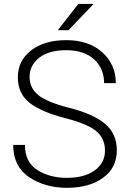

<svg xmlns="http://www.w3.org/2000/svg" viewBox="-20 -920 641 951"><path d="M500 -174.3Q500 -233.9 457.5 -269.8Q415 -305.7 305.2 -334.5Q186 -364.3 127.2 -410.2Q68.4 -456.1 68.4 -537.1Q68.4 -620.1 134.5 -670.7Q200.7 -721.2 308.1 -721.2Q419.9 -721.2 486.8 -660.6Q553.7 -600.1 553.7 -508.3H495.6Q495.6 -581.1 445.8 -626.2Q396 -671.4 308.1 -671.4Q221.2 -671.4 173.8 -633.8Q126.5 -596.2 126.5 -538.6Q126.5 -483.9 169.9 -448.7Q213.4 -413.6 324.2 -385.7Q440.9 -356 499.8 -307.1Q558.6 -258.3 558.6 -175.3Q558.6 -88.4 490 -39.1Q421.4 10.3 311.5 10.3Q202.6 10.3 124 -42.7Q45.4 -95.7 45.4 -202.1H103.5Q103.5 -117.2 164.6 -78.1Q225.6 -39.1 311.5 -39.1Q397.5 -39.1 448.7 -75.7Q500 -112.3 500 -174.3ZM367.7 -900.4H443.4L319.3 -770.5H266.6Z"/></svg>

Font: Franko
Style: Light
Weight: 300
Designer: Google
Version: Version 1.200310; 2013